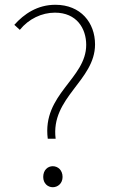

<svg xmlns="http://www.w3.org/2000/svg" viewBox="-20 -771 475 804"><path d="M180 -190H213C191 -363 378 -433 378 -585C378 -676 318 -751 212 -751C137 -751 81 -713 40 -667L63 -646C100 -692 155 -718 210 -718C301 -718 341 -652 341 -583C341 -441 156 -377 180 -190ZM201 13C222 13 242 -3 242 -30C242 -59 222 -75 201 -75C180 -75 161 -59 161 -30C161 -3 180 13 201 13Z"/></svg>

Font: Noto Sans T Chinese Thin
Style: Regular
Weight: 100
Designer: Ryoko NISHIZUKA (kana & ideographs); Paul D. Hunt (Latin, Greek & Cyrillic); Wenlong ZHANG (bopomofo); Sandoll Communica
Foundry: Adobe Systems Incorporated
Version: Version 1.000;PS 1;hotconv 1.0.78;makeotf.lib2.5.61930